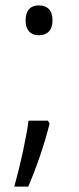

<svg xmlns="http://www.w3.org/2000/svg" viewBox="-20 -564 292 713"><path d="M75 -488C75 -451 95 -433 124 -433C155 -433 175 -451 175 -488C175 -527 155 -544 124 -544C95 -544 75 -527 75 -488ZM164 -105 158 -116H86C76 -44 56 47 33 129H85C115 59 147 -33 164 -105Z"/></svg>

Font: Noto Sans Thaana Light
Style: Regular
Weight: 300
Designer: David Williams
Foundry: Google Inc.
Version: Version 3.001